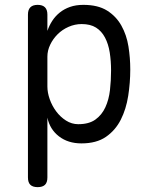

<svg xmlns="http://www.w3.org/2000/svg" viewBox="-20 -580 640 790"><path d="M135 -560Q155 -560 165 -550Q175 -540 175 -520V-453Q183 -476 195.5 -495Q208 -514 226 -528.5Q244 -543 268 -551.5Q292 -560 323 -560Q383 -560 420.5 -536.5Q458 -513 479.5 -474.5Q501 -436 508.5 -389Q516 -342 516 -294Q516 -240 507.5 -185.5Q499 -131 477 -87.5Q455 -44 416 -17Q377 10 315 10Q260 10 222.5 -19Q185 -48 175 -96V150Q175 171 165 180.5Q155 190 135 190Q115 190 105 180.5Q95 171 95 150V-520Q95 -540 105 -550Q115 -560 135 -560ZM316 -481Q288 -481 262 -469.5Q236 -458 217 -439Q198 -420 186.5 -396Q175 -372 175 -347V-224Q175 -199 184.5 -172Q194 -145 211 -122Q228 -99 251.5 -84Q275 -69 302 -69Q346 -69 372.5 -88Q399 -107 413.5 -138.5Q428 -170 432.5 -209.5Q437 -249 437 -290Q437 -329 431.5 -364Q426 -399 412 -425.5Q398 -452 375 -466.5Q352 -481 316 -481Z"/></svg>

Font: Maple Mono NL Light
Style: Regular
Weight: 300
Monospace: yes
Designer: subframe7536
Version: Version 7.000